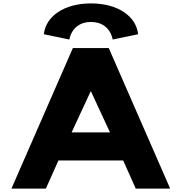

<svg xmlns="http://www.w3.org/2000/svg" viewBox="-20 -1107 1066 1127"><path d="M387.2 -875C387.2 -875 400.5 -978 514.2 -978C628 -978 641.3 -875 641.3 -875L790.8 -906C778.8 -1013 670.3 -1087 514.2 -1087C358.1 -1087 249.2 -1013 237.2 -906ZM625.5 -330H400.5L511.8 -570H514.2ZM618.3 -825H407.7L47.2 0H249.2L323 -165H703L776.8 0H978.8Z"/></svg>

Font: Hussar
Style: BdSuprExt
Weight: 700
Foundry: Cannot Into Space Fonts
Version: Version 2.00